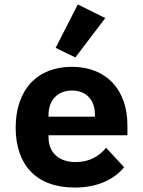

<svg xmlns="http://www.w3.org/2000/svg" viewBox="-20 -827 640 859"><path d="M313.9 12.1C425.1 12.1 495 -29.8 535.2 -78.8L454.9 -165.8C422.9 -127.8 380 -101.9 318.9 -101.9C240.1 -101.9 197.1 -147 197.1 -213.1V-221.9H550.1V-266C550.1 -426.8 454.9 -528.1 301.1 -528.1C146 -528.1 50.1 -425.1 50.1 -256C50.1 -90.9 141 12.1 313.9 12.1ZM197.1 -305V-312.9C197.1 -378.9 237.9 -421.9 301.8 -421.9C366.1 -421.9 404.8 -380 404.8 -312.9V-305ZM229 -612.9 317.1 -570 451 -746.1 328.1 -807.2Z"/></svg>

Font: Margiela Mono Bold
Style: Regular
Weight: 700
Designer: Mike Abbink, Paul van der Laan, Pieter van Rosmalen
Foundry: Bold Monday
Version: Version 2.003 2021